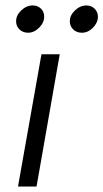

<svg xmlns="http://www.w3.org/2000/svg" viewBox="-20 -684 379 704"><path d="M132 -485H199L114 0H46ZM39 -606Q39 -628 58 -646Q77 -664 100 -664Q118 -664 130 -652.5Q142 -641 142 -623Q142 -601 123.5 -582.5Q105 -564 83 -564Q64 -564 51.5 -576Q39 -588 39 -606ZM236 -606Q236 -628 255 -646Q274 -664 297 -664Q315 -664 327 -652Q339 -640 339 -623Q339 -601 321 -582.5Q303 -564 280 -564Q261 -564 248.5 -576Q236 -588 236 -606Z"/></svg>

Font: Niramit Light
Style: Italic
Weight: 300
Italic angle: -10°
Designer: Katatrad Aksorn Co.,Ltd.
Foundry: Cadson Demak Co.,Ltd.
Version: Version 1.000; ttfautohint (v1.6)